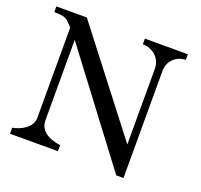

<svg xmlns="http://www.w3.org/2000/svg" viewBox="-127 -865 1069 1023"><g transform="rotate(20 407.5 -353.5)"><path d="M24 -34V0H296V-34C241 -42 177 -65 177 -132V-588L632 15H673V-593C673 -651 719 -690 770 -690V-722H526V-690C580 -690 631 -651 631 -589V-160L197 -722H24V-690C45 -689 82 -690 101 -673C110 -664 132 -642 132 -641V-129C132 -73 69 -42 24 -34Z"/></g></svg>

Font: MusAnalysis
Style: Regular
Weight: 400
Version: Version 2.0